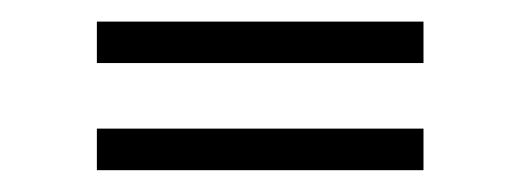

<svg xmlns="http://www.w3.org/2000/svg" viewBox="-20 -364 477 176"><path d="M68.8 -306.2V-344.2H368.2V-306.2ZM68.8 -208V-246.1H368.2V-208Z"/></svg>

Font: Rawline Light
Style: Regular
Weight: 300
Designer: Matt McInerney, Pablo Impallari, Rodrigo Fuenzalida
Foundry: Matt McInerney, Pablo Impallari, Rodrigo Fuenzalida
Version: Version 4.020;PS 004.020;hotconv 1.0.88;makeotf.lib2.5.64775